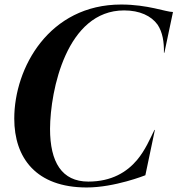

<svg xmlns="http://www.w3.org/2000/svg" viewBox="-20 -814 784 848"><path d="M363 14C487 14 622 -40 622 -40L664 -240H662C643 -202 622 -151 585 -107C541 -55 474 -12 370 -12C253 -12 201 -98 201 -245C202 -415 274 -768 528 -768C597 -768 648 -744 676 -705C698 -672 705 -629 704 -581H706L744 -761C713 -761 633 -794 515 -794C197 -794 43 -515 43 -290C43 -117 139 14 363 14Z"/></svg>

Font: Beautique Display Medium
Style: Bold
Weight: 900
Italic angle: -12°
Designer: Nhat-Quang Ngo
Version: Version 1.100;Glyphs 3.2.3 (3260)